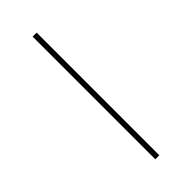

<svg xmlns="http://www.w3.org/2000/svg" viewBox="21 -769 315 315"><g transform="rotate(45 178.5 -611.5)"><path d="M320.8 -606.9H36.1V-616.2H320.8Z"/></g></svg>

Font: Rawengulk
Style: Ultralight
Weight: 200
Version: Version 0.92